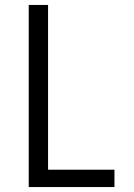

<svg xmlns="http://www.w3.org/2000/svg" viewBox="-20 -755 540 775"><path d="M96 0V-735H174V-70H442V0Z"/></svg>

Font: Iosevka Web
Style: Regular
Weight: 400
Monospace: yes
Designer: Belleve Invis
Foundry: Belleve Invis
Version: Version 28.0.3; ttfautohint (v1.8.3)